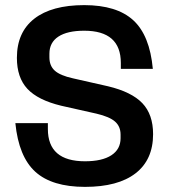

<svg xmlns="http://www.w3.org/2000/svg" viewBox="-20 -720 661 750"><path d="M40 -239H167V-216Q167 -90 312 -90Q379 -90 415 -113.5Q451 -137 451 -180V-194Q451 -226 429.5 -245Q408 -264 357 -276L219 -307Q128 -329 87 -373Q46 -417 46 -494Q46 -594 114 -647Q182 -700 309 -700Q436 -700 500.5 -641Q565 -582 577 -451H452V-474Q452 -600 309 -600Q243 -600 208 -577Q173 -554 173 -510V-496Q173 -463 194 -444Q215 -425 265 -414L402 -383Q494 -361 536 -317Q578 -273 578 -196Q578 -96 509.5 -43Q441 10 312 10Q183 10 118 -49Q53 -108 40 -239Z"/></svg>

Font: Mozilla Headline BETA SemiBold
Style: Regular
Weight: 600
Designer: Studio DRAMA
Foundry: Studio DRAMA
Version: Version 0.100